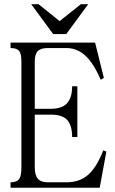

<svg xmlns="http://www.w3.org/2000/svg" viewBox="-20 -877 540 898"><path d="M29.3 1H446.3L477.5 -168L462.9 -173.8Q432.6 -95.7 394.5 -61.5Q354.5 -24.4 291 -24.4H204.1Q170.9 -24.4 157.2 -41Q142.6 -57.6 142.6 -93.8V-340.8H217.8Q268.6 -340.8 292 -318.4Q317.4 -293 317.4 -236.3H341.8V-473.6H317.4Q317.4 -418 292 -392.6Q268.6 -368.2 217.8 -368.2H142.6V-588.9Q142.6 -623 156.2 -637.7Q170.9 -652.3 203.1 -652.3H291Q351.6 -652.3 396.5 -598.6Q423.8 -566.4 451.2 -503.9L465.8 -512.7L424.8 -677.7H29.3V-652.3Q59.6 -652.3 70.3 -637.7Q80.1 -625 80.1 -588.9V-93.8Q80.1 -55.7 70.3 -41Q59.6 -24.4 29.3 -24.4ZM392.6 -857.4H358.4L258.8 -778.3L160.2 -857.4H126L228.5 -717.8H290Z"/></svg>

Font: BatangChe
Style: Regular
Weight: 400
Monospace: yes
Version: Version 2.21